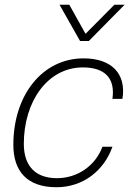

<svg xmlns="http://www.w3.org/2000/svg" viewBox="-20 -772 552 806"><path d="M331 -527C158 -527 36 -373 36 -164C36 -53 94 14 217 14C329 14 417 -56 452 -156H410C380 -75 304 -24 219 -24C133 -24 80 -71 80 -168C80 -345 179 -489 328 -489C423 -489 464 -441 452 -357H494C511 -462 449 -527 331 -527ZM230 -752 316 -600H353L503 -752H460L339 -630L271 -752Z"/></svg>

Font: Nacelle UltraLight
Style: Italic
Weight: 200
Italic angle: -12°
Designer: Sora Sagano
Foundry: Sora Sagano
Version: Version 1.000;FEAKit 1.0